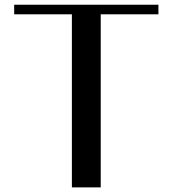

<svg xmlns="http://www.w3.org/2000/svg" viewBox="-20 -812 748 832"><path d="M41.5 -791.5H666.5V-750H416.5V0H291.5V-750H41.5Z"/></svg>

Font: Resagnicto
Style: Bold
Weight: 700
Version: Version 0.9991